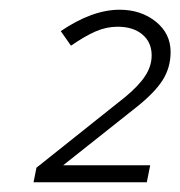

<svg xmlns="http://www.w3.org/2000/svg" viewBox="-20 -725 371 395"><path d="M49 -350 55 -380 237 -525Q265 -548 278.5 -568.5Q292 -589 292 -611Q292 -638 273 -654Q254 -670 222 -670Q199 -670 177 -660.5Q155 -651 126 -631L105 -661Q170 -705 226 -705Q270 -705 300.5 -680.5Q331 -656 331 -618Q331 -586 314.5 -560Q298 -534 260 -504L110 -385H289L282 -350Z"/></svg>

Font: Red Hat Text
Style: Italic
Weight: 300
Italic angle: -12°
Designer: Pentagram, MCKL
Foundry: Pentagram, MCKL
Version: Version 1.023